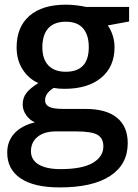

<svg xmlns="http://www.w3.org/2000/svg" viewBox="-20 -570 596 830"><path d="M538.1 -540V-477.1L445.8 -460Q458.5 -442.9 466.8 -418Q475.1 -393.1 475.1 -365.2Q475.1 -281.7 417.5 -233.9Q359.9 -186 258.8 -186Q232.9 -186 211.9 -189.9Q174.8 -167 174.8 -136.2Q174.8 -117.7 192.1 -108.4Q209.5 -99.1 255.9 -99.1H350.1Q439.5 -99.1 485.8 -61Q532.2 -22.9 532.2 48.8Q532.2 140.6 456.5 190.4Q380.9 240.2 237.8 240.2Q127.4 240.2 69.3 201.2Q11.2 162.1 11.2 89.8Q11.2 40 42.7 6.1Q74.2 -27.8 130.9 -41Q107.9 -50.8 93 -72.5Q78.1 -94.2 78.1 -118.2Q78.1 -148.4 95.2 -169.4Q112.3 -190.4 146 -210.9Q104 -229 77.9 -269.8Q51.8 -310.5 51.8 -365.2Q51.8 -453.1 107.2 -501.5Q162.6 -549.8 265.1 -549.8Q288.1 -549.8 313.2 -546.6Q338.4 -543.5 351.1 -540ZM113.8 84Q113.8 121.1 147.2 141.1Q180.7 161.1 241.2 161.1Q335 161.1 380.9 134.3Q426.8 107.4 426.8 63Q426.8 27.8 401.6 12.9Q376.5 -2 308.1 -2H221.2Q171.9 -2 142.8 21.2Q113.8 44.4 113.8 84ZM163.1 -365.2Q163.1 -314.5 189.2 -287.1Q215.3 -259.8 264.2 -259.8Q363.8 -259.8 363.8 -366.2Q363.8 -418.9 339.1 -447.5Q314.5 -476.1 264.2 -476.1Q214.4 -476.1 188.7 -447.8Q163.1 -419.4 163.1 -365.2Z"/></svg>

Font: f2_46825          
Style: Regular
Weight: 600
Foundry: Ascender Corporation
Version: Version 1.10